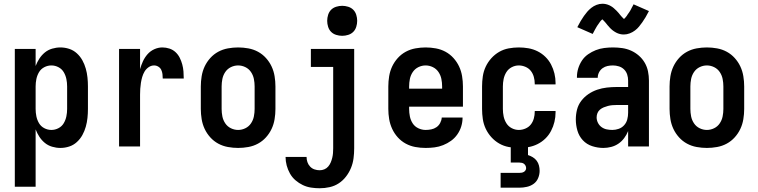

<svg xmlns="http://www.w3.org/2000/svg" viewBox="-20 -781 4040 1024"><path d="M59 215V-520H170V-429Q178 -450 190 -468.5Q202 -487 219 -501Q236 -515 258 -521.5Q280 -528 302 -528Q326 -528 349 -520.5Q372 -513 390 -496.5Q408 -480 419.5 -459Q431 -438 437.5 -415Q444 -392 446.5 -368Q449 -344 449 -320V-200Q449 -176 446.5 -152Q444 -128 437.5 -105Q431 -82 419.5 -61Q408 -40 390 -23.5Q372 -7 349 0.5Q326 8 302 8Q280 8 258 1.5Q236 -5 219 -19Q202 -33 190 -51.5Q178 -70 170 -91V215ZM254 -88Q274 -88 292 -97.5Q310 -107 320 -124Q330 -141 334 -160.5Q338 -180 338 -200V-320Q338 -340 334 -359.5Q330 -379 320 -396Q310 -413 292 -422.5Q274 -432 254 -432Q234 -432 216 -422.5Q198 -413 188 -396Q178 -379 174 -359.5Q170 -340 170 -320V-200Q170 -180 174 -160.5Q178 -141 188 -124Q198 -107 216 -97.5Q234 -88 254 -88Z M615 0V-520H727V-412Q733 -434 742.5 -454.5Q752 -475 767 -492Q782 -509 803 -518.5Q824 -528 846 -528Q865 -528 883.5 -522Q902 -516 916 -503Q930 -490 938.5 -473Q947 -456 952 -437.5Q957 -419 958.5 -400Q960 -381 960 -362H848Q848 -374 846.5 -386Q845 -398 840 -408.5Q835 -419 824.5 -425.5Q814 -432 802 -432Q786 -432 772.5 -422.5Q759 -413 751 -399.5Q743 -386 738.5 -370.5Q734 -355 731.5 -339Q729 -323 728 -307.5Q727 -292 727 -276V0Z M1250 8Q1223 8 1195.5 3Q1168 -2 1144 -15Q1120 -28 1101.5 -48.5Q1083 -69 1071.5 -93.5Q1060 -118 1055.5 -145.5Q1051 -173 1051 -200V-320Q1051 -347 1055.5 -374.5Q1060 -402 1071.5 -426.5Q1083 -451 1101.5 -471.5Q1120 -492 1144 -505Q1168 -518 1195.5 -523Q1223 -528 1250 -528Q1277 -528 1304.5 -523Q1332 -518 1356 -505Q1380 -492 1398.5 -471.5Q1417 -451 1428.5 -426.5Q1440 -402 1444.5 -374.5Q1449 -347 1449 -320V-200Q1449 -173 1444.5 -145.5Q1440 -118 1428.5 -93.5Q1417 -69 1398.5 -48.5Q1380 -28 1356 -15Q1332 -2 1304.5 3Q1277 8 1250 8ZM1250 -88Q1270 -88 1288.5 -97Q1307 -106 1318.5 -123Q1330 -140 1334 -160Q1338 -180 1338 -200V-320Q1338 -340 1334 -360Q1330 -380 1318.5 -397Q1307 -414 1288.5 -423Q1270 -432 1250 -432Q1230 -432 1211.5 -423Q1193 -414 1181.5 -397Q1170 -380 1166 -360Q1162 -340 1162 -320V-200Q1162 -180 1166 -160Q1170 -140 1181.5 -123Q1193 -106 1211.5 -97Q1230 -88 1250 -88Z M1685 223Q1662 223 1639 219.5Q1616 216 1595 206Q1574 196 1556 180.5Q1538 165 1526.5 144.5Q1515 124 1509 101.5Q1503 79 1503 56H1615Q1615 70 1619.5 83.5Q1624 97 1634 107.5Q1644 118 1657.5 122.5Q1671 127 1685 127Q1698 127 1710 122Q1722 117 1730.5 107Q1739 97 1744 85Q1749 73 1752 60.5Q1755 48 1756 35.5Q1757 23 1757 10V-424H1638V-520H1869V10Q1869 37 1865.5 63.5Q1862 90 1852 114.5Q1842 139 1825.5 160.5Q1809 182 1787 196.5Q1765 211 1738.5 217Q1712 223 1685 223ZM1805 -590Q1789 -590 1773 -595Q1757 -600 1746 -611Q1735 -622 1730 -638Q1725 -654 1725 -670Q1725 -686 1730 -702Q1735 -718 1746 -729Q1757 -740 1773 -745Q1789 -750 1805 -750Q1821 -750 1837 -745Q1853 -740 1864 -729Q1875 -718 1880 -702Q1885 -686 1885 -670Q1885 -654 1880 -638Q1875 -622 1864 -611Q1853 -600 1837 -595Q1821 -590 1805 -590Z M2250 8Q2222 8 2195 3Q2168 -2 2144 -15Q2120 -28 2101.5 -48.5Q2083 -69 2071.5 -94Q2060 -119 2055.5 -146Q2051 -173 2051 -200V-320Q2051 -347 2055.5 -374.5Q2060 -402 2071.5 -426.5Q2083 -451 2101.5 -471.5Q2120 -492 2144 -505Q2168 -518 2195.5 -523Q2223 -528 2250 -528Q2277 -528 2304.5 -523Q2332 -518 2356 -505Q2380 -492 2398.5 -471.5Q2417 -451 2428.5 -426.5Q2440 -402 2444.5 -374.5Q2449 -347 2449 -320V-212H2162V-200Q2162 -180 2166 -160Q2170 -140 2181 -123Q2192 -106 2211 -97Q2230 -88 2250 -88Q2265 -88 2280 -91Q2295 -94 2307.5 -102.5Q2320 -111 2327.5 -125Q2335 -139 2336 -154H2447Q2447 -130 2440 -107Q2433 -84 2419 -64Q2405 -44 2385.5 -30Q2366 -16 2343.5 -7Q2321 2 2297.5 5Q2274 8 2250 8ZM2162 -308H2338V-320Q2338 -340 2334 -360Q2330 -380 2318.5 -397Q2307 -414 2288.5 -423Q2270 -432 2250 -432Q2230 -432 2211.5 -423Q2193 -414 2181.5 -397Q2170 -380 2166 -360Q2162 -340 2162 -320Z M2747 8Q2720 8 2693 3Q2666 -2 2642.5 -15.5Q2619 -29 2600.5 -49.5Q2582 -70 2570.5 -94.5Q2559 -119 2555 -146Q2551 -173 2551 -200V-320Q2551 -347 2555 -374Q2559 -401 2570.5 -425.5Q2582 -450 2600.5 -470.5Q2619 -491 2642.5 -504.5Q2666 -518 2693 -523Q2720 -528 2747 -528Q2773 -528 2798.5 -523.5Q2824 -519 2847 -507.5Q2870 -496 2888.5 -478Q2907 -460 2919 -437Q2931 -414 2937 -389Q2943 -364 2943 -338V-331H2832V-334Q2832 -353 2827 -371Q2822 -389 2811 -403Q2800 -417 2782.5 -424.5Q2765 -432 2747 -432Q2727 -432 2709 -422.5Q2691 -413 2680.5 -396Q2670 -379 2666 -359.5Q2662 -340 2662 -320V-200Q2662 -180 2666 -160.5Q2670 -141 2680.5 -124Q2691 -107 2709 -97.5Q2727 -88 2747 -88Q2765 -88 2782.5 -95.5Q2800 -103 2811 -117Q2822 -131 2827 -149Q2832 -167 2832 -186V-189H2943V-182Q2943 -156 2937 -131Q2931 -106 2919 -83Q2907 -60 2888.5 -42Q2870 -24 2847 -12.5Q2824 -1 2798.5 3.5Q2773 8 2747 8ZM2650 220V141H2750Q2756 141 2762 140Q2768 139 2773.5 136Q2779 133 2782.5 127.5Q2786 122 2786 116Q2786 109 2783 103Q2780 97 2775 93Q2770 89 2763.5 87.5Q2757 86 2750 86H2704V-88H2796V46Q2809 50 2821.5 57.5Q2834 65 2842.5 76.5Q2851 88 2854.5 102Q2858 116 2858 130Q2858 150 2850 169Q2842 188 2826 199.5Q2810 211 2790 215.5Q2770 220 2750 220Z M3198 8Q3168 8 3138.5 -1.5Q3109 -11 3088.5 -33Q3068 -55 3059.5 -84.5Q3051 -114 3051 -144Q3051 -171 3057.5 -196.5Q3064 -222 3080 -243Q3096 -264 3118 -279Q3140 -294 3165 -302.5Q3190 -311 3216.5 -314Q3243 -317 3269 -317H3330V-351Q3330 -368 3325 -383.5Q3320 -399 3308.5 -410.5Q3297 -422 3281 -427Q3265 -432 3249 -432Q3234 -432 3220 -429Q3206 -426 3194 -417.5Q3182 -409 3175 -395.5Q3168 -382 3168 -368V-366H3057V-371Q3057 -394 3064 -416.5Q3071 -439 3084 -458.5Q3097 -478 3116.5 -491.5Q3136 -505 3157.5 -513.5Q3179 -522 3202.5 -525Q3226 -528 3249 -528Q3274 -528 3298.5 -524.5Q3323 -521 3345.5 -511Q3368 -501 3387 -484.5Q3406 -468 3418.5 -446.5Q3431 -425 3436 -400.5Q3441 -376 3441 -351V0H3330V-82Q3322 -62 3309 -44.5Q3296 -27 3278.5 -15Q3261 -3 3240 2.5Q3219 8 3198 8ZM3246 -88Q3263 -88 3280 -94Q3297 -100 3309 -113.5Q3321 -127 3325.5 -144.5Q3330 -162 3330 -180V-221H3269Q3257 -221 3245.5 -220Q3234 -219 3222.5 -216Q3211 -213 3200 -208.5Q3189 -204 3180 -196.5Q3171 -189 3166.5 -178Q3162 -167 3162 -155Q3162 -140 3169 -126Q3176 -112 3188.5 -103Q3201 -94 3216 -91Q3231 -88 3246 -88ZM3307 -597Q3302 -597 3297.5 -597.5Q3293 -598 3288.5 -599Q3284 -600 3279.5 -601.5Q3275 -603 3270.5 -605Q3266 -607 3262 -609.5Q3258 -612 3254 -614.5Q3250 -617 3246.5 -620Q3243 -623 3239 -626.5Q3235 -630 3232 -633.5Q3229 -637 3226 -640.5Q3223 -644 3220.5 -646.5Q3218 -649 3214.5 -654Q3211 -659 3207 -663Q3203 -667 3200 -670.5Q3197 -674 3193 -677.5Q3189 -681 3189 -682H3196Q3196 -681 3193 -678.5Q3190 -676 3186.5 -672.5Q3183 -669 3182 -667.5Q3181 -666 3179.5 -664Q3178 -662 3176.5 -660Q3175 -658 3173.5 -655.5Q3172 -653 3170 -650.5Q3168 -648 3166 -645Q3164 -642 3162 -638.5Q3160 -635 3158 -631.5Q3156 -628 3154 -624.5Q3152 -621 3150 -617Q3148 -613 3145.5 -608.5Q3143 -604 3141 -600L3059 -636Q3068 -654 3077 -669Q3086 -684 3094.5 -696Q3103 -708 3112 -718.5Q3121 -729 3133.5 -739Q3146 -749 3161.5 -755Q3177 -761 3193 -761Q3198 -761 3202.5 -760.5Q3207 -760 3211.5 -759Q3216 -758 3220.5 -756.5Q3225 -755 3229.5 -753Q3234 -751 3238 -748.5Q3242 -746 3246 -743.5Q3250 -741 3253.5 -737.5Q3257 -734 3261 -730.5Q3265 -727 3268 -724Q3271 -721 3274 -717.5Q3277 -714 3279.5 -711.5Q3282 -709 3285.5 -704Q3289 -699 3293 -695Q3297 -691 3300 -687.5Q3303 -684 3307 -680.5Q3311 -677 3311 -676H3304Q3304 -677 3307 -679Q3310 -681 3313.5 -685Q3317 -689 3318 -690.5Q3319 -692 3320.5 -693.5Q3322 -695 3323.5 -697.5Q3325 -700 3326.5 -702.5Q3328 -705 3330 -707.5Q3332 -710 3334 -713Q3336 -716 3338 -719Q3340 -722 3342 -725.5Q3344 -729 3346 -733Q3348 -737 3350 -741Q3352 -745 3354.5 -749Q3357 -753 3359 -758L3441 -722Q3432 -704 3423 -689Q3414 -674 3405.5 -662Q3397 -650 3388 -639Q3379 -628 3366.5 -618.5Q3354 -609 3338.5 -603Q3323 -597 3307 -597Z M3750 8Q3723 8 3695.5 3Q3668 -2 3644 -15Q3620 -28 3601.5 -48.5Q3583 -69 3571.5 -93.5Q3560 -118 3555.5 -145.5Q3551 -173 3551 -200V-320Q3551 -347 3555.5 -374.5Q3560 -402 3571.5 -426.5Q3583 -451 3601.5 -471.5Q3620 -492 3644 -505Q3668 -518 3695.5 -523Q3723 -528 3750 -528Q3777 -528 3804.5 -523Q3832 -518 3856 -505Q3880 -492 3898.5 -471.5Q3917 -451 3928.5 -426.5Q3940 -402 3944.5 -374.5Q3949 -347 3949 -320V-200Q3949 -173 3944.5 -145.5Q3940 -118 3928.5 -93.5Q3917 -69 3898.5 -48.5Q3880 -28 3856 -15Q3832 -2 3804.5 3Q3777 8 3750 8ZM3750 -88Q3770 -88 3788.5 -97Q3807 -106 3818.5 -123Q3830 -140 3834 -160Q3838 -180 3838 -200V-320Q3838 -340 3834 -360Q3830 -380 3818.5 -397Q3807 -414 3788.5 -423Q3770 -432 3750 -432Q3730 -432 3711.5 -423Q3693 -414 3681.5 -397Q3670 -380 3666 -360Q3662 -340 3662 -320V-200Q3662 -180 3666 -160Q3670 -140 3681.5 -123Q3693 -106 3711.5 -97Q3730 -88 3750 -88Z"/></svg>

Font: Iosevka Fixed
Style: Bold
Weight: 700
Monospace: yes
Designer: Belleve Invis
Foundry: Belleve Invis
Version: Version 32.3.0